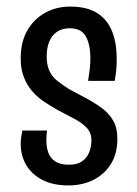

<svg xmlns="http://www.w3.org/2000/svg" viewBox="-20 -554 418 584"><path d="M188 10Q141 10 108.5 -7Q76 -24 59.5 -52.5Q43 -81 43 -116Q43 -127 44.5 -137Q46 -147 48 -157H123Q122 -150 121.5 -142.5Q121 -135 121 -128Q121 -106 127 -89.5Q133 -73 148 -63Q163 -53 190 -53Q214 -53 229 -63Q244 -73 251 -90Q258 -107 258 -128Q258 -150 244 -165Q230 -180 206.5 -192.5Q183 -205 156 -219Q135 -231 114.5 -244.5Q94 -258 78 -276.5Q62 -295 52.5 -319.5Q43 -344 43 -376Q43 -427 63.5 -462Q84 -497 118 -515.5Q152 -534 193 -534Q245 -534 276 -514Q307 -494 321 -458.5Q335 -423 335 -376Q335 -366 334.5 -354.5Q334 -343 332.5 -331.5Q331 -320 329 -308H248Q251 -327 253 -344Q255 -361 255 -377Q255 -417 241.5 -442.5Q228 -468 192 -468Q170 -468 154.5 -458Q139 -448 130.5 -429Q122 -410 122 -382Q122 -356 130.5 -338Q139 -320 155 -307.5Q171 -295 190 -283Q214 -270 239.5 -256.5Q265 -243 287.5 -227Q310 -211 323.5 -188.5Q337 -166 337 -132Q337 -87 317.5 -55.5Q298 -24 264.5 -7Q231 10 188 10Z"/></svg>

Font: Truculenta Medium
Style: Regular
Weight: 500
Version: Version 1.002